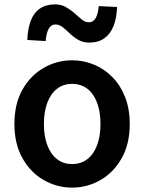

<svg xmlns="http://www.w3.org/2000/svg" viewBox="-20 -845 660 879"><path d="M310 14Q241 14 180.5 -20.5Q120 -55 83 -120.5Q46 -186 46 -277Q46 -370 83 -435Q120 -500 180.5 -534.5Q241 -569 310 -569Q362 -569 409.5 -549.5Q457 -530 494 -492.5Q531 -455 552.5 -401Q574 -347 574 -277Q574 -186 537 -120.5Q500 -55 439.5 -20.5Q379 14 310 14ZM310 -94Q351 -94 380 -116.5Q409 -139 424.5 -180.5Q440 -222 440 -277Q440 -333 424.5 -374.5Q409 -416 380 -438.5Q351 -461 310 -461Q270 -461 241 -438.5Q212 -416 196.5 -374.5Q181 -333 181 -277Q181 -222 196.5 -180.5Q212 -139 241 -116.5Q270 -94 310 -94ZM388 -650Q360 -650 338.5 -662.5Q317 -675 300 -691.5Q283 -708 267 -720.5Q251 -733 234 -733Q214 -733 203 -713.5Q192 -694 189 -657L105 -662Q107 -714 121 -750.5Q135 -787 163 -806Q191 -825 232 -825Q260 -825 282 -812.5Q304 -800 321.5 -784Q339 -768 354.5 -755.5Q370 -743 387 -743Q407 -743 418 -762Q429 -781 432 -817L516 -813Q514 -761 499.5 -725Q485 -689 457.5 -669.5Q430 -650 388 -650Z"/></svg>

Font: Noto Sans JP Thin SemiBold
Style: Regular
Weight: 600
Version: Version 2.004-H2;hotconv 1.0.118;makeotfexe 2.5.65603